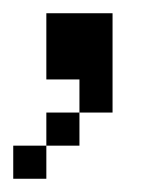

<svg xmlns="http://www.w3.org/2000/svg" viewBox="-20 -120 240 290"><path d="M100 50H50V100H100ZM0 150H50V100H0ZM50 0H100V50H150V-100H50Z"/></svg>

Font: LS-VG5000 Light
Style: Regular
Weight: 400
Designer: Justin Bihan, 2021
Foundry: Justin Bihan, 2021
Version: Version 1.000;Glyphs 3.1.2 (3151)